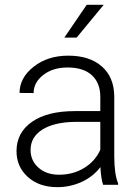

<svg xmlns="http://www.w3.org/2000/svg" viewBox="-20 -770 576 800"><path d="M409.7 0Q400.9 -24.9 398.4 -73.7Q367.7 -33.7 320.1 -12Q272.5 9.8 219.2 9.8Q143.1 9.8 95.9 -32.7Q48.8 -75.2 48.8 -140.1Q48.8 -217.3 113 -262.2Q177.2 -307.1 292 -307.1H397.9V-367.2Q397.9 -423.8 363 -456.3Q328.1 -488.8 261.2 -488.8Q200.2 -488.8 160.2 -457.5Q120.1 -426.3 120.1 -382.3L61.5 -382.8Q61.5 -445.8 120.1 -491.9Q178.7 -538.1 264.2 -538.1Q352.5 -538.1 403.6 -493.9Q454.6 -449.7 456.1 -370.6V-120.6Q456.1 -43.9 472.2 -5.9V0ZM226.1 -42Q284.7 -42 330.8 -70.3Q377 -98.6 397.9 -146V-262.2H293.5Q206.1 -261.2 156.7 -230.2Q107.4 -199.2 107.4 -145Q107.4 -100.6 140.4 -71.3Q173.3 -42 226.1 -42ZM341.3 -750H412.1L299.3 -613.3H248Z"/></svg>

Font: TypoPRO Roboto
Style: Regular
Weight: 300
Designer: Google
Version: Version 2.136; 2016